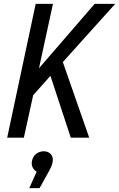

<svg xmlns="http://www.w3.org/2000/svg" viewBox="-20 -710 614 990"><path d="M17 0 164 -690H253L181 -358L468 -690H574L304 -390L440 0H345L240 -319L151 -219L103 0ZM251 127Q249 139 242.5 153Q236 167 223 190L184 260H131L169 175Q157 169 149 154.5Q141 140 145 119Q150 96 167 83Q184 70 206 70Q229 70 242.5 85.5Q256 101 251 127Z"/></svg>

Font: Radio Canada Condensed
Style: Italic
Weight: 400
Width: 3
Italic angle: -12°
Designer: Charles Daoud, Etienne Aubert Bonn, Alexandre Saumier Demers, Jacques Le Bailly
Foundry: Radio-Canada
Version: Version 2.104; ttfautohint (v1.8.4.7-5d5b);gftools[0.9.28.de